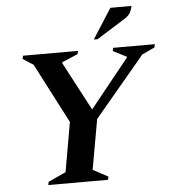

<svg xmlns="http://www.w3.org/2000/svg" viewBox="-58 -914 859 967"><g transform="rotate(-5 371.5 -431.0)"><path d="M147 0 150 -16 239 -57 283 -307 126 -610 73 -644 77 -660H355L351 -644L271 -610L270 -606L400 -360L597 -605L598 -609L529 -644L533 -660H743L740 -644L676 -614L421 -310L376 -57L452 -16L449 0ZM439 -710 536 -862H643Q640 -847 632.5 -831Q625 -815 600 -799L458 -710Z"/></g></svg>

Font: Spectral SC
Style: Bold Italic
Weight: 700
Italic angle: -10°
Designer: Jean-Baptiste Levee
Foundry: Production Type
Version: Version 2.001